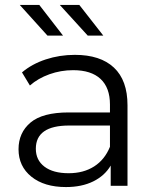

<svg xmlns="http://www.w3.org/2000/svg" viewBox="-20 -752 630 777"><path d="M496 -326V0H428V-82Q404 -41 357.5 -18Q311 5 247 5Q159 5 107 -37Q55 -79 55 -148Q55 -215 103.5 -256Q152 -297 258 -297H425V-329Q425 -397 387 -432.5Q349 -468 276 -468Q226 -468 180 -451.5Q134 -435 101 -406L69 -459Q109 -493 165 -511.5Q221 -530 283 -530Q386 -530 441 -478.5Q496 -427 496 -326ZM425 -158V-244H260Q125 -244 125 -150Q125 -104 160 -77.5Q195 -51 258 -51Q318 -51 361 -78.5Q404 -106 425 -158ZM60 -732H139L235 -608H172ZM222 -732H301L398 -608H335Z"/></svg>

Font: Montserrat-Regular
Style: Regular
Weight: 400
Version: Version 7.200